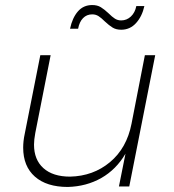

<svg xmlns="http://www.w3.org/2000/svg" viewBox="-20 -740 690 762"><path d="M72 -154Q72 -180 78 -208L140 -521H181L120 -212Q115 -185 115 -166Q115 -106 152.5 -72.5Q190 -39 258 -39Q350 -41 416.5 -96.5Q483 -152 502 -249L555 -521H596L493 0H452L478 -130Q441 -67 382 -33.5Q323 0 249 2Q165 2 118.5 -39Q72 -80 72 -154ZM461 -622Q441 -622 427 -630.5Q413 -639 396 -655Q382 -669 371 -676Q360 -683 346 -683Q324 -683 309.5 -668Q295 -653 290 -626H258Q267 -669 289 -694.5Q311 -720 346 -720Q366 -720 380 -711.5Q394 -703 411 -687Q425 -673 436 -666Q447 -659 461 -659Q483 -659 499.5 -674.5Q516 -690 521 -716H553Q544 -675 520 -648.5Q496 -622 461 -622Z"/></svg>

Font: Gontserrat ExtraLight
Style: Italic
Weight: 275
Italic angle: -11.3°
Designer: Julieta Ulanovsky
Foundry: Julieta Ulanovsky
Version: Version 6.001